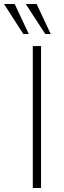

<svg xmlns="http://www.w3.org/2000/svg" viewBox="-67 -934 320 954"><path d="M96 0V-705H137V0ZM49 -765 -47 -914H6L76 -765ZM158 -765 61 -914H115L185 -765Z"/></svg>

Font: wassup Sans
Style: Light
Weight: 200
Version: Version 2.001